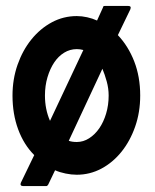

<svg xmlns="http://www.w3.org/2000/svg" viewBox="-20 -559 520 645"><path d="M326 -534Q326 -539 332 -539H411Q422 -539 418 -528L376 -441Q411 -404 431 -352.5Q451 -301 451 -238Q451 -182 434 -133.5Q417 -85 388 -49Q359 -13 320.5 7.5Q282 28 238 28Q220 28 200.5 24Q181 20 165 13L142 61Q139 66 136 66H57Q52 66 50 63Q48 60 50 55L95 -38Q60 -73 41 -124.5Q22 -176 22 -238Q22 -293 39 -341.5Q56 -390 85.5 -426.5Q115 -463 154 -484Q193 -505 238 -505Q255 -505 273 -501Q291 -497 306 -490ZM238 -82Q260 -82 279.5 -94.5Q299 -107 313.5 -128Q328 -149 336.5 -177.5Q345 -206 345 -238Q345 -262 338.5 -285.5Q332 -309 324 -328L211 -86Q222 -82 238 -82ZM238 -394Q215 -394 195.5 -382Q176 -370 162 -349Q148 -328 139.5 -299.5Q131 -271 131 -238Q131 -192 148 -153L260 -391Q249 -394 238 -394Z"/></svg>

Font: RonaldsonGothic
Style: Regular
Weight: 400
Designer: Mr. Robertson for MacKellar, Smiths & Jordan Co. Philadelphia
Foundry: CAT-Fonts Peter Wiegel
Version: Version 1.000